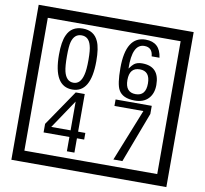

<svg xmlns="http://www.w3.org/2000/svg" viewBox="-106 -1075 1366 1281"><g transform="rotate(10 577.5 -435.0)"><path d="M1103 90H53V-960H1103ZM1028 15V-885H128V15ZM497 -656Q497 -442 371 -442Q244 -442 244 -656Q244 -744 265 -789Q294 -855 371 -855Q448 -855 477 -789Q497 -745 497 -656ZM444 -656Q444 -723 435 -752Q420 -809 371 -809Q322 -809 306 -752Q298 -723 298 -656Q298 -587 306 -553Q322 -488 371 -488Q419 -488 435 -554Q444 -587 444 -656ZM919 -569Q919 -511 886.5 -476.5Q854 -442 795 -442Q711 -442 684 -493Q663 -531 663 -639Q663 -855 797 -855Q895 -855 908 -752H855Q850 -812 796 -812Q713 -812 717 -645Q738 -673 748 -680Q768 -695 801 -695Q919 -695 919 -569ZM862 -569Q862 -653 793 -653Q723 -653 723 -569Q723 -485 793 -485Q862 -485 862 -569ZM508 -127H459V-30H408V-127H233V-185L398 -427H459V-172H508ZM408 -172V-367L277 -172ZM913 -372 784 -30H723L864 -383H668V-427H913Z"/></g></svg>

Font: Unicode BMP Fallback SIL
Style: Regular
Weight: 400
Foundry: NRSI, SIL International
Version: Version 5.1 Based on Unicode 5.1